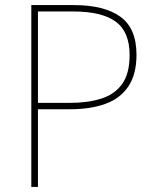

<svg xmlns="http://www.w3.org/2000/svg" viewBox="-20 -734 613 754"><path d="M270 -714Q389 -714 452.5 -668.5Q516 -623 516 -519Q516 -442 484 -394.5Q452 -347 393.5 -326Q335 -305 256 -305H129V0H103V-714ZM266 -689H129V-330H254Q324 -330 377 -346.5Q430 -363 459.5 -404Q489 -445 489 -518Q489 -609 434.5 -649Q380 -689 266 -689Z"/></svg>

Font: Noto Sans Thaana Thin
Style: Regular
Weight: 100
Designer: David Williams
Foundry: Google Inc.
Version: Version 3.001; ttfautohint (v1.8.4.7-5d5b)